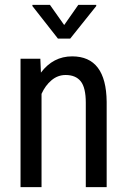

<svg xmlns="http://www.w3.org/2000/svg" viewBox="-20 -770 524 790"><path d="M146 -528.3 148.4 -471.2Q198.7 -538.1 276.9 -538.1Q417 -538.1 418.9 -351.1V0H333V-347.2Q333 -409.2 312.3 -435.3Q291.5 -461.4 250 -461.4Q217.8 -461.4 192.1 -439.9Q166.5 -418.5 150.9 -383.8V0H64.5V-528.3ZM244.1 -667 302.2 -750H376V-745.1L269 -611.3H218.3L113.3 -745.1V-750H185.5Z"/></svg>

Font: Roboto Condensed
Style: Regular
Weight: 400
Designer: Google
Version: Version 2.001047; 2015